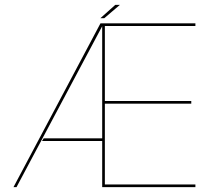

<svg xmlns="http://www.w3.org/2000/svg" viewBox="-20 -771 890 791"><path d="M35.5 0H48L404 -668.5L404.5 -675H394ZM153 -190H404.5V-201H160ZM401 0H785V-11H412V-344H768V-355H412V-664H785V-675H401ZM393.5 -696H409.5L474 -751H455Z"/></svg>

Font: Anybody UltraCondensed Thin Thin
Style: Regular
Weight: 250
Version: Version 1.111